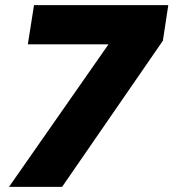

<svg xmlns="http://www.w3.org/2000/svg" viewBox="-20 -725 673 745"><path d="M15 0 401 -553H88L112 -705H633L612 -567L221 0Z"/></svg>

Font: Nunito Sans Black
Style: Italic
Weight: 900
Italic angle: -9°
Designer: Vernon Adams
Foundry: Vernon Adams
Version: Version 3.006; ttfautohint (v1.8.3)